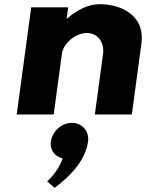

<svg xmlns="http://www.w3.org/2000/svg" viewBox="-20 -548 701 919"><path d="M60 0H237L276.2 -290C283.1 -341 341.7 -390 394.7 -390C451.7 -390 480.1 -341 473.2 -290L434 0H611L656.7 -338C676 -481 551.4 -528 457.4 -528C401.4 -528 346.5 -499 301.1 -459H299.1L306.4 -513H129.4ZM323.6 40C275.6 40 230.2 80 223.4 130C218 170 242.8 201 279.6 210C258.8 275 205.7 320 205.7 320L241.5 351C311.6 299 388.8 223 401.4 130C408.2 80 373.6 40 323.6 40Z"/></svg>

Font: Hussar Techniczny
Style: Bold 
Weight: 700
Foundry: Cannot Into Space Fonts
Version: Version 0.77